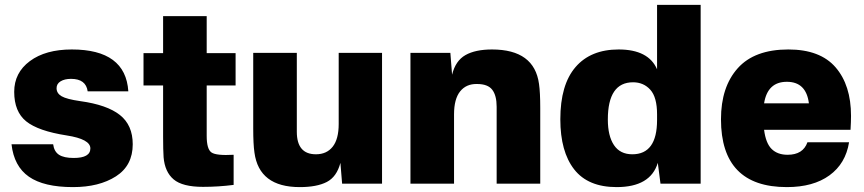

<svg xmlns="http://www.w3.org/2000/svg" viewBox="-20 -750 3527 784"><path d="M273 -548Q493 -548 504 -377H338Q331 -428 270 -428Q244 -428 227.5 -418Q211 -408 211 -390Q211 -369 231.5 -357Q252 -345 308 -337Q417 -322 469.5 -280.5Q522 -239 522 -161Q522 -74 453.5 -30Q385 14 278 14Q159 14 98 -28.5Q37 -71 27 -161H197Q201 -131 221 -118Q241 -105 281 -105Q349 -105 349 -144Q349 -182 252 -197Q136 -215 87 -254.5Q38 -294 38 -375Q38 -453 102 -500.5Q166 -548 273 -548Z M824 -195Q824 -141 843.5 -127.5Q863 -114 934 -118V5Q872 13 809 13Q725 13 689 -17.5Q653 -48 648 -108Q646 -138 646 -191V-401H566V-533H646V-684H824V-533H942V-401H824Z M1204 14Q1038 14 1019 -127Q1014 -161 1014 -225V-534H1192V-212Q1192 -120 1270 -120Q1314 -120 1338.5 -151Q1363 -182 1363 -244V-534H1540V0H1377L1370 -85Q1355 -28 1314.5 -7Q1274 14 1204 14Z M1989 -548Q2162 -548 2181 -407Q2186 -373 2186 -309V0H2008V-314Q2008 -360 1990 -383.5Q1972 -407 1928 -407Q1884 -408 1859 -377Q1834 -346 1834 -283V0H1656V-534H1819L1826 -445Q1840 -502 1880.5 -525Q1921 -548 1989 -548Z M2841 -730V0H2677L2666 -85Q2636 14 2498 14Q2381 14 2324.5 -58.5Q2268 -131 2268 -263Q2268 -404 2330 -476Q2392 -548 2506 -548Q2628 -548 2663 -467V-730ZM2462 -262Q2462 -195 2487 -157.5Q2512 -120 2562 -120Q2663 -120 2663 -260V-283Q2663 -353 2635.5 -383.5Q2608 -414 2565 -414Q2462 -414 2462 -262Z M3199 -548Q3329 -548 3392 -475Q3455 -402 3455 -277Q3455 -254 3453 -220H3100Q3107 -165 3131 -141.5Q3155 -118 3196 -118Q3259 -118 3277 -169H3447Q3433 -82 3367 -34Q3301 14 3193 14Q2924 14 2924 -263Q2924 -395 2992.5 -471.5Q3061 -548 3199 -548ZM3100 -328H3283Q3272 -416 3193 -416Q3114 -416 3100 -328Z"/></svg>

Font: Nacelle Heavy
Style: Regular
Weight: 800
Designer: Sora Sagano
Foundry: Sora Sagano
Version: Version 1.000;FEAKit 1.0